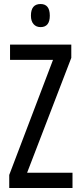

<svg xmlns="http://www.w3.org/2000/svg" viewBox="-20 -936 401 956"><path d="M341 0H26V-65L244 -638H30V-714H335V-648L115 -76H341ZM182 -916Q228 -916 228 -858Q228 -801 182 -801Q160 -801 147 -816Q134 -831 134 -858Q134 -916 182 -916Z"/></svg>

Font: Noto Sans Hebrew ExtraCondensed
Style: Regular
Weight: 400
Width: 2
Designer: Monotype Design Team
Foundry: Monotype Imaging Inc.
Version: Version 2.004; ttfautohint (v1.8.4.7-5d5b)